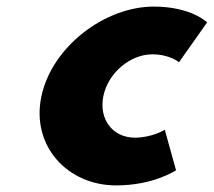

<svg xmlns="http://www.w3.org/2000/svg" viewBox="-20 -548 649 583"><path d="M442.5 -383C495.5 -383 523.5 -359 523.5 -359L608.9 -480C608.9 -480 561 -528 447 -528C298 -528 137.4 -406 105.6 -255C74.1 -105 184.8 15 332.8 15C446.8 15 514.5 -31 514.5 -31L480.4 -154C480.4 -154 442.3 -130 389.3 -130C322.3 -130 279.1 -186 294 -257C308.8 -327 375.5 -383 442.5 -383Z"/></svg>

Font: Hussar
Style: BdOblTwo
Weight: 700
Foundry: Cannot Into Space Fonts
Version: Version 2.00